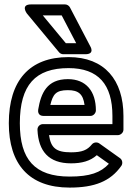

<svg xmlns="http://www.w3.org/2000/svg" viewBox="-20 -811 598 871"><path d="M291 -502C426.5 -502 490 -427.4 490 -285V-248H175C161.9 -248 149.3 -237.5 150 -221.9C154.3 -125.5 200.7 -70 302 -70C350.9 -70 389.1 -80.3 419.2 -107L474 -68C437.4 -28.2 388.1 -10 296 -10C137.4 -10 70 -87.6 70 -252C70 -425.7 140.9 -502 291 -502ZM291 -552C113.1 -552 20 -444.9 20 -252C20 -67.5 110.6 40 296 40C408.9 40 481 11.6 530.4 -58.6C537.5 -68.6 536.1 -85.1 524.5 -93.4L430.5 -160.4C421 -167.1 405.2 -166.4 396.6 -155.7C376.2 -130.5 352.7 -120 302 -120C232.7 -120 210.8 -141.2 202.4 -198H515C525.7 -198 540 -207.9 540 -223V-285C540 -447.4 454.8 -552 291 -552ZM415 -310C415 -397.1 370.4 -452 288 -452C192.6 -452 165.7 -388.1 153.3 -314.1C152.1 -306.7 151.4 -285 178 -285H390C405.1 -285 415 -299.3 415 -310ZM363.5 -335H208.4C220.1 -382.8 233 -402 288 -402C336.1 -402 356.9 -384.2 363.5 -335ZM278.7 -615 174.2 -741H259.9L325.7 -615ZM247.8 -574C252.3 -568.6 259.6 -565 267 -565H367C412.7 -565 389.2 -601.6 389.2 -601.6L297.2 -777.6C293.2 -785.1 284.4 -791 275 -791H121C71.3 -791 101.8 -750 101.8 -750Z"/></svg>

Font: Fog Sans
Style: Outline
Weight: 700
Foundry: Intel Corporation
Version: Version 1.00